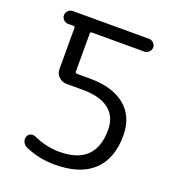

<svg xmlns="http://www.w3.org/2000/svg" viewBox="-135 -832 847 944"><g transform="rotate(20 288.5 -360.0)"><path d="M83 -663Q70 -663 60 -673Q50 -683 50 -697Q50 -710 60 -720Q70 -730 83 -730H483Q497 -730 507 -720Q517 -710 517 -697Q517 -684 506.5 -673.5Q496 -663 483 -663H209Q200 -663 200 -655V-455Q200 -447 209 -447H275Q396 -447 461.5 -392.5Q527 -338 527 -240Q527 -118 458.5 -54Q390 10 258 10Q174 10 101 -23Q88 -29 81.5 -43Q75 -57 80 -71Q84 -84 96.5 -88.5Q109 -93 121 -88Q189 -57 258 -57Q447 -57 447 -240Q447 -309 400 -346Q353 -383 262 -383H177Q154 -383 137 -399.5Q120 -416 120 -439V-655Q120 -663 111 -663Z"/></g></svg>

Font: Rounded Mplus 1c
Style: Regular
Weight: 400
Version: Version 1.059.20150529